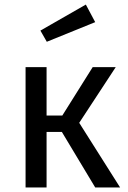

<svg xmlns="http://www.w3.org/2000/svg" viewBox="-20 -821 561 841"><path d="M327 -283 506 0H397L251 -243H184V0H92V-527H184V-315H253L386 -527H487ZM397 -724 185 -638 157 -687 356 -801Z"/></svg>

Font: Fira Sans
Style: Regular
Weight: 400
Designer: bBox Type GmbH & Carrois Corporate GbR & Edenspiekermann AG
Foundry: bBox Type GmbH & Carrois Corporate GbR & Edenspiekermann AG
Version: Version 4.301